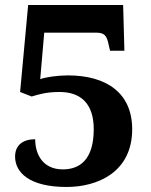

<svg xmlns="http://www.w3.org/2000/svg" viewBox="-20 -734 599 764"><path d="M245 10C366 10 506 -47 506 -220C506 -363 405 -434 250 -434C209 -434 161 -427 140 -419L156 -604H364C396 -604 404 -590 410 -566L418 -532H475L470 -714H92L60 -368L106 -350C136 -359 166 -368 217 -368C303 -368 353 -320 353 -220C353 -97 296 -60 230 -60C148 -60 120 -123 120 -180C72 -180 40 -157 40 -111C40 -49 95 10 245 10Z"/></svg>

Font: Noto Serif NP Hmong
Style: Bold
Weight: 700
Designer: Dalton Maag Ltd
Foundry: Dalton Maag Ltd
Version: Version 1.001